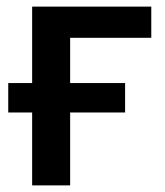

<svg xmlns="http://www.w3.org/2000/svg" viewBox="-20 -560 499 580"><path d="M437 -540V-445.8H191.9V-309.1H357.9V-220.2H191.9V0H77.1V-220.2H4.9V-309.1H77.1V-540Z"/></svg>

Font: Open Sans
Style: SemiBold
Weight: 600
Foundry: Ascender Corporation
Version: Version 1.10